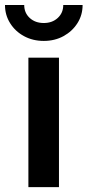

<svg xmlns="http://www.w3.org/2000/svg" viewBox="-56 -765 357 785"><path d="M60.1 0V-529.3H185.1V0ZM123 -597.7Q78.1 -597.7 42.2 -617.2Q6.3 -636.7 -14.6 -670.2Q-35.6 -703.6 -35.6 -744.6H43Q43 -712.4 65.4 -691.7Q87.9 -670.9 123 -670.9Q157.7 -670.9 180.2 -691.7Q202.6 -712.4 202.6 -744.6H281.7Q281.7 -703.6 260.7 -670.4Q239.7 -637.2 203.9 -617.4Q168 -597.7 123 -597.7Z"/></svg>

Font: Inter 24pt SemiBold
Style: Regular
Weight: 600
Designer: Rasmus Andersson
Foundry: rsms
Version: Version 4.001;git-66647c0bb